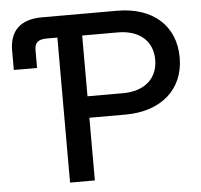

<svg xmlns="http://www.w3.org/2000/svg" viewBox="-52 -782 876 836"><g transform="rotate(-5 386.0 -364.0)"><path d="M19.5 -594.2V-509.8H121.1V-587.9C121.1 -620.1 136.7 -633.8 174.3 -633.8H220.7V0H329.1V-273.9H486.8C642.6 -273.9 743.7 -361.3 743.7 -501C743.7 -640.1 646 -727.5 490.2 -727.5H161.1C66.9 -727.5 19.5 -680.7 19.5 -594.2ZM484.9 -367.7H329.1V-633.3H484.9C578.6 -633.3 636.7 -583 636.7 -501C636.7 -418.9 578.6 -367.7 484.9 -367.7Z"/></g></svg>

Font: Inteeer Medium
Style: Regular
Weight: 500
Designer: Rasmus Andersson
Foundry: rsms
Version: Version 4.001;Glyphs 3.4 (3402)